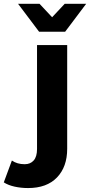

<svg xmlns="http://www.w3.org/2000/svg" viewBox="-113 -771 466 993"><path d="M32.3 201.6Q-4.1 201.6 -37.2 194.3Q-70.4 187 -93.4 172.2L-51.5 59.2Q-24.4 78.3 14.6 78.3Q44.3 78.3 61.4 58.7Q78.5 39.2 78.5 -0.4V-537.9H234.5V-1.5Q234.5 91.9 181.8 146.7Q129 201.6 32.3 201.6ZM89.1 -607 -19.6 -751.3H91.5L203.5 -631.6H109.6L221.6 -751.3H332.6L224 -607Z"/></svg>

Font: Montserrat Thin
Style: Regular
Weight: 100
Designer: Julieta Ulanovsky
Foundry: Julieta Ulanovsky
Version: Version 9.000